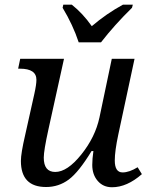

<svg xmlns="http://www.w3.org/2000/svg" viewBox="-20 -786 639 816"><path d="M65.9 -536.1H252L186 -236.8Q166 -146 166 -116.2Q166 -55.2 214.8 -55.2Q266.1 -55.2 325.4 -129.2Q384.8 -203.1 402.8 -287.1L455.1 -536.1H551.8L482.9 -214.8Q467.8 -144 467.8 -104Q467.8 -53.2 501 -53.2Q529.3 -53.2 564.9 -75.2L583 -45.9Q519.5 9.8 456.1 9.8Q418.5 9.8 395.3 -17.1Q372.1 -43.9 372.1 -85Q372.1 -110.8 377 -144H369.1Q314.9 -54.7 272.2 -22.9Q229.5 8.8 175.8 8.8Q68.8 8.8 68.8 -102.1Q68.8 -133.8 86.9 -211.9L126 -387.2Q134.8 -426.8 134.8 -446.8Q134.8 -494.1 64.9 -494.1H57.1ZM541 -752.9Q466.3 -679.7 409.2 -606H314.5Q290 -680.2 246.1 -752.9L249 -766.1H285.2Q331.5 -729.5 370.1 -674.8Q433.1 -728.5 502.4 -766.1H544.4Z"/></svg>

Font: Droid Serif
Style: Italic
Weight: 400
Italic angle: -12°
Designer: Monotype Design team
Foundry: Monotype Imaging Inc.
Version: Version 1.03